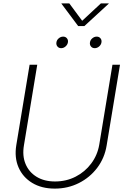

<svg xmlns="http://www.w3.org/2000/svg" viewBox="-20 -1113 738 1143"><path d="M306.2 9.8Q227.5 9.8 171.6 -24.2Q115.7 -58.1 90.3 -116.7Q64.9 -175.3 77.1 -249.5L156.2 -727.5H201.7L122.6 -248.5Q111.8 -185.5 132.1 -137Q152.3 -88.4 197.8 -60.5Q243.2 -32.7 307.6 -32.7Q374.5 -32.7 430.2 -61.3Q485.8 -89.8 522.9 -139.4Q560.1 -189 570.8 -251.5L649.4 -727.5H694.3L614.7 -246.1Q602.5 -171.9 558.8 -114Q515.1 -56.2 449.5 -23.2Q383.8 9.8 306.2 9.8ZM543.9 -826.2Q529.8 -826.2 521.5 -836.4Q513.2 -846.7 515.6 -860.8Q517.6 -875 529.5 -885Q541.5 -895 555.7 -895Q569.8 -895 578.1 -885Q586.4 -875 584 -860.8Q582 -846.7 570.1 -836.4Q558.1 -826.2 543.9 -826.2ZM344.2 -826.2Q330.1 -826.2 321.8 -836.4Q313.5 -846.7 315.9 -860.8Q317.9 -875 329.8 -885Q341.8 -895 356 -895Q370.1 -895 378.4 -885Q386.7 -875 384.3 -860.8Q381.8 -846.7 370.1 -836.4Q358.4 -826.2 344.2 -826.2ZM392.6 -1092.8 469.2 -989.3 580.6 -1092.8H627.4V-1091.3L482.4 -958H445.3L345.7 -1091.3V-1092.8Z"/></svg>

Font: Inter 24pt ExtraLight
Style: Italic
Weight: 250
Italic angle: -9.3988°
Version: Version 4.001;git-66647c0bb